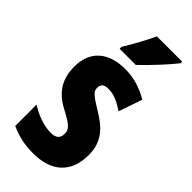

<svg xmlns="http://www.w3.org/2000/svg" viewBox="-247 -866 875 875"><g transform="rotate(45 190.5 -429.0)"><path d="M358 -807V-817H195C174 -773 148 -723 115 -670V-657H219C267 -702 331 -772 358 -807ZM358 -216C358 -303 308 -348 244 -386C175 -428 168 -438 168 -459C168 -482 181 -492 207 -492C249 -492 279 -474 313 -452L352 -566C300 -596 253 -610 199 -610C89 -610 26 -553 26 -454C26 -373 60 -321 132 -283C210 -243 212 -227 212 -205C212 -178 196 -164 164 -164C114 -164 65 -186 27 -209V-72C74 -50 120 -41 173 -41C287 -41 358 -98 358 -216Z"/></g></svg>

Font: Noto Sans Tamil UI ExtraCondensed ExtraBold
Style: Regular
Weight: 800
Width: 2
Designer: Jelle Bosma - Monotype Design Team
Foundry: Monotype Imaging Inc.
Version: Version 2.004